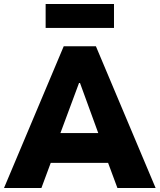

<svg xmlns="http://www.w3.org/2000/svg" viewBox="-22 -935 794 955"><path d="M-2 0 295 -705H455L752 0H562L490 -194L559 -125H187L256 -194L184 0ZM371 -522 264 -234 244 -273H501L481 -234L376 -522ZM205 -796V-915H545V-796Z"/></svg>

Font: Nunito Sans 7pt SemiCondensed Black
Style: Regular
Weight: 900
Width: 4
Designer: Vernon Adams
Foundry: Vernon Adams
Version: Version 3.101;gftools[0.9.27]